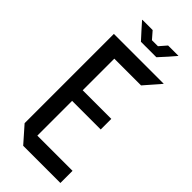

<svg xmlns="http://www.w3.org/2000/svg" viewBox="-272 -903 949 949"><g transform="rotate(45 202.5 -428.5)"><path d="M122 0 48 -84V-85H382V0ZM48 -85V-708H136V-85ZM136 -328V-402H336V-328ZM136 -623V-708H396V-707L323 -623ZM170 -775 130 -819H318L278 -775ZM130 -819 98 -855V-857H170L203 -819ZM245 -819 278 -857H350V-856L318 -819Z"/></g></svg>

Font: Foldit
Style: Regular
Weight: 400
Version: Version 1.003